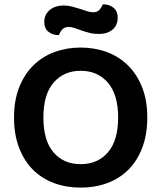

<svg xmlns="http://www.w3.org/2000/svg" viewBox="-20 -840 736 876"><path d="M652 -304Q652 -226 629 -166Q606 -106 565.5 -65.5Q525 -25 469 -4.5Q413 16 348 16Q283 16 227 -4.5Q171 -25 130.5 -65.5Q90 -106 67 -166Q44 -226 44 -304Q44 -382 67.5 -441.5Q91 -501 132 -541.5Q173 -582 228.5 -602.5Q284 -623 348 -623Q412 -623 467.5 -602.5Q523 -582 564 -541.5Q605 -501 628.5 -441.5Q652 -382 652 -304ZM519 -304Q519 -408 472.5 -462.5Q426 -517 348 -517Q271 -517 224.5 -463Q178 -409 178 -304Q178 -199 224 -145Q270 -91 348 -91Q426 -91 472.5 -145Q519 -199 519 -304ZM269 -815Q290 -815 309 -810Q328 -805 345 -799.5Q362 -794 377 -789Q392 -784 404 -784Q424 -784 434 -795.5Q444 -807 449 -820H454Q479 -820 498 -804.5Q517 -789 517 -760Q517 -724 493 -704.5Q469 -685 431 -685Q408 -685 388.5 -690Q369 -695 352 -701Q335 -707 320.5 -712Q306 -717 294 -717Q274 -717 264 -705.5Q254 -694 249 -680H245Q219 -680 200.5 -695.5Q182 -711 182 -740Q182 -759 189.5 -773Q197 -787 209.5 -796.5Q222 -806 237.5 -810.5Q253 -815 269 -815Z"/></svg>

Font: Baloo 2 SemiBold
Style: Regular
Weight: 600
Designer: Sarang Kulkarni and Ek Type
Foundry: Ek Type
Version: Version 1.640;hotconv 1.0.111;makeotfexe 2.5.65597; ttfautoh